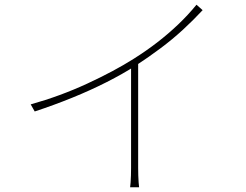

<svg xmlns="http://www.w3.org/2000/svg" viewBox="-20 -776 1040 813"><path d="M110 -334Q235 -369 349.5 -422Q464 -475 546 -527Q600 -561 646.5 -597Q693 -633 734.5 -672.5Q776 -712 812 -756L838 -733Q798 -690 754.5 -650Q711 -610 661 -572.5Q611 -535 553 -497Q500 -463 432 -428.5Q364 -394 286.5 -362.5Q209 -331 127 -304ZM535 -509 565 -527V-65Q565 -50 565.5 -33.5Q566 -17 567 -3.5Q568 10 569 17H531Q532 10 533 -3.5Q534 -17 534.5 -33.5Q535 -50 535 -65Z"/></svg>

Font: Noto Sans JP Thin Thin
Style: Regular
Weight: 250
Version: Version 2.004-H2;hotconv 1.0.118;makeotfexe 2.5.65603